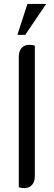

<svg xmlns="http://www.w3.org/2000/svg" viewBox="-20 -955 274 981"><path d="M76 2V-665Q76 -693 90 -709.5Q104 -726 130 -726Q145 -726 158 -722V-55Q158 -27 144 -10.5Q130 6 104 6Q89 6 76 2ZM120 -935H216L109 -777H69Z"/></svg>

Font: Thasadith
Style: Bold
Weight: 700
Designer: Cadson Demak Co.,Ltd.
Foundry: Cadson Demak Co.,Ltd.
Version: Version 1.000; ttfautohint (v1.6)